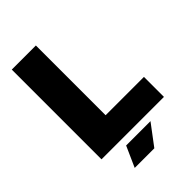

<svg xmlns="http://www.w3.org/2000/svg" viewBox="-252 -798 1059 1059"><g transform="rotate(-45 277.5 -268.5)"><path d="M52 0H539V-156H240V-700H52ZM148 163H301L392 42H202Z"/></g></svg>

Font: Arthouse Owned Black
Style: Regular
Weight: 900
Designer: Jeremy Tribby
Foundry: Tribby Type
Version: Version 1.000;PS 001.000;hotconv 1.0.88;makeotf.lib2.5.64775